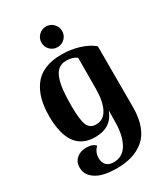

<svg xmlns="http://www.w3.org/2000/svg" viewBox="-227 -823 1001 1147"><g transform="rotate(-30 273.5 -249.0)"><path d="M229 224.1Q175.8 224.1 134.3 213.1Q92.8 202.1 65.4 175.3Q38.1 148.4 38.1 108.9Q38.1 70.8 64.2 47.9Q90.3 24.9 131.8 24.9Q176.3 24.9 194.8 47.9Q165 74.7 165 117.2Q165 147 181.6 165Q198.2 183.1 232.9 183.1Q294.4 183.1 326.7 126.7Q358.9 70.3 358.9 -24.9Q358.9 -76.2 359.9 -100.1Q324.2 -2 211.9 -2Q34.2 -2 34.2 -249Q34.2 -312.5 47.6 -362.5Q61 -412.6 89.4 -451.2Q117.7 -489.7 165.8 -510.3Q213.9 -530.8 279.8 -530.8Q344.7 -530.8 401.6 -513.2Q458.5 -495.6 495.1 -464.8V-43.9Q495.1 28.8 475.3 81.8Q455.6 134.8 418.9 165.3Q382.3 195.8 335.4 210Q288.6 224.1 229 224.1ZM180.2 -234.9Q180.2 -139.2 195.8 -102.1Q211.4 -64.9 253.9 -64.9Q304.2 -64.9 330.6 -112.8Q356.9 -160.6 357.9 -249L358.9 -463.9Q331.5 -484.9 288.1 -484.9Q255.9 -484.9 234.6 -468.5Q213.4 -452.1 201.4 -418.5Q189.5 -384.8 184.8 -341.3Q180.2 -297.9 180.2 -234.9ZM213.9 -650.9Q213.9 -680.2 234.9 -701.2Q255.9 -722.2 285.2 -722.2Q314.5 -722.2 335.2 -701.2Q356 -680.2 356 -650.9Q356 -621.1 335.2 -600.6Q314.5 -580.1 285.2 -580.1Q255.9 -580.1 234.9 -600.6Q213.9 -621.1 213.9 -650.9Z"/></g></svg>

Font: Arima
Style: Bold
Weight: 700
Designer: Joana Correia and Natanael Gama
Foundry: NDISCOVER
Version: Version 1.100;Glyphs 3.1.2 (3151)